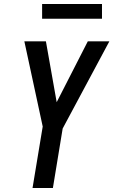

<svg xmlns="http://www.w3.org/2000/svg" viewBox="-20 -942 568 962"><path d="M143 0 194 -308 102 -735H210L264 -430L420 -735H528L294 -298L245 0ZM491 -848H191V-922H491Z"/></svg>

Font: Iosevka Semibold
Style: Italic
Weight: 600
Italic angle: -9°
Monospace: yes
Designer: Belleve Invis
Foundry: Belleve Invis
Version: Version 32.5.0; ttfautohint (v1.8.4)